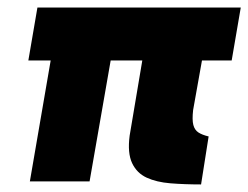

<svg xmlns="http://www.w3.org/2000/svg" viewBox="-20 -480 657 508"><path d="M133 -430 59 0H217L292 -430ZM79 -460 55 -320H593L617 -460ZM375 -430 323 -121Q317 -75 329.5 -48.5Q342 -22 368 -10Q394 2 431 5Q468 8 512 8L532 -119Q515 -123 505 -129.5Q495 -136 491.5 -149.5Q488 -163 491 -189L534 -430Z"/></svg>

Font: Jost ExtraBold
Style: Italic
Weight: 800
Italic angle: -5°
Version: Version 3.710